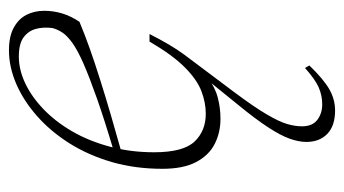

<svg xmlns="http://www.w3.org/2000/svg" viewBox="-186 -304 750 418"><g transform="rotate(-90 189.0 -95.0)"><path d="M279.5 -69.5 197 40.5Q164.5 84 148.8 111Q133 138 128 155.2Q123 172.5 123 187.5Q123 210 137 220.8Q151 231.5 171 231.5Q190 231.5 207.8 223.8Q225.5 216 250 194L255.5 203.5Q225 235 203.2 247.2Q181.5 259.5 157.5 259.5Q124 259.5 106.5 242.5Q89 225.5 89 197Q89 180.5 96 160.8Q103 141 120.8 113.8Q138.5 86.5 170.5 47.5L226 -21L229.5 -18Q207.5 -1.5 185.2 4.2Q163 10 139.5 10Q109.5 10 84.8 -2.5Q60 -15 45.2 -43Q30.5 -71 30.5 -116.5Q30.5 -175.5 45.2 -226.5Q60 -277.5 86 -318.8Q112 -360 145.5 -389.5Q179 -419 215.8 -434.8Q252.5 -450.5 288.5 -450.5Q318.5 -450.5 337.5 -440.2Q356.5 -430 365.5 -412.8Q374.5 -395.5 374.5 -373.5Q374.5 -354 368.8 -334.8Q363 -315.5 350.5 -297Q323 -285.5 291.2 -274.2Q259.5 -263 223.8 -251.8Q188 -240.5 148.8 -229Q109.5 -217.5 66.5 -205.5L68 -222Q137 -242.5 183.8 -259Q230.5 -275.5 259.5 -288.2Q288.5 -301 304.2 -312.2Q320 -323.5 327 -334Q334 -344.5 337 -356Q339.5 -376 335 -392.2Q330.5 -408.5 316.5 -418.8Q302.5 -429 275 -429Q246 -429 216.5 -415Q187 -401 160 -375Q133 -349 112 -312.8Q91 -276.5 78.8 -231.2Q66.5 -186 66.5 -134.5Q66.5 -71 89.8 -46.5Q113 -22 150.5 -22Q174.5 -22 199.5 -31.5Q224.5 -41 251.2 -67.5Q278 -94 307.5 -144.5H324Q312.5 -122 301.5 -103.2Q290.5 -84.5 279.5 -69.5Z"/></g></svg>

Font: Newsreader 16pt 16pt ExtraLight
Style: Italic
Weight: 250
Italic angle: -17°
Version: Version 1.003